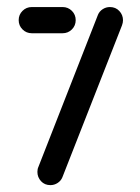

<svg xmlns="http://www.w3.org/2000/svg" viewBox="-20 -539 408 559"><path d="M88.9 -38.5Q88.9 -47 91.9 -53.3L265.2 -495.9Q269.3 -505.9 278.9 -512.2Q288.5 -518.5 300 -518.5Q316.7 -518.5 327.4 -507Q338.1 -495.6 338.1 -480Q338.1 -473 335.2 -465.2L161.5 -22.6Q157.4 -12.6 147.8 -6.3Q138.1 0 126.7 0Q110 0 99.4 -11.5Q88.9 -23 88.9 -38.5ZM200.4 -480.4Q200.4 -464.4 189.3 -453.3Q178.1 -442.2 162.2 -442.2H72.6Q56.7 -442.2 45.6 -453.3Q34.4 -464.4 34.4 -480.4Q34.4 -496.3 45.6 -507.4Q56.7 -518.5 72.6 -518.5H162.2Q178.1 -518.5 189.3 -507.4Q200.4 -496.3 200.4 -480.4Z"/></svg>

Font: 26F Galaxy Hebrew
Style: Bold
Weight: 700
Designer: C₂₉H₂₅N₃O₅
Version: Version 1.000